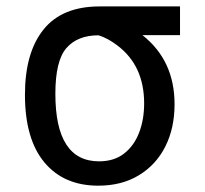

<svg xmlns="http://www.w3.org/2000/svg" viewBox="-20 -567 642 601"><path d="M287.6 14.2Q179.7 14.2 118.9 -58.8Q58.1 -131.8 58.1 -270.5Q58.1 -402.3 116.2 -474.6Q174.3 -546.9 292 -546.9H543.5V-457H425.8Q526.4 -377.9 526.4 -240.7Q526.4 -166 497.6 -108.6Q468.8 -51.3 415 -18.6Q361.3 14.2 287.6 14.2ZM290 -62Q336.9 -62 368.2 -86.2Q399.4 -110.4 415.3 -151.4Q431.2 -192.4 431.2 -243.2Q431.2 -361.8 347.2 -424.8Q317.9 -447.3 288.6 -456.5Q222.7 -456.5 188 -416.7Q153.3 -377 153.3 -273.4Q153.3 -62 290 -62Z"/></svg>

Font: Vazir Code Hack
Style: Code-Hack
Weight: 400
Foundry: DejaVu fonts team - Redesigned by Saber Rastikerdar
Version: Version 1.1.2